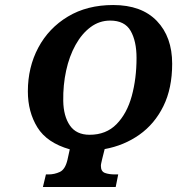

<svg xmlns="http://www.w3.org/2000/svg" viewBox="-20 -745 706 765"><path d="M151 0 163 -50H173Q197 -50 218.5 -60Q240 -70 249 -109L258 -150Q167 -176 129 -237.5Q91 -299 91 -381Q91 -477 132.5 -555Q174 -633 250.5 -679Q327 -725 431 -725Q544 -725 605 -661.5Q666 -598 666 -491Q666 -393 631 -322Q596 -251 535 -208Q474 -165 397 -151L387 -111Q385 -102 383.5 -95.5Q382 -89 382 -84Q382 -62 398 -56Q414 -50 439 -50H451L441 0ZM337 -208Q403 -208 444.5 -250.5Q486 -293 505 -362.5Q524 -432 524 -514Q524 -581 500.5 -622Q477 -663 419 -663Q376 -663 341 -637Q306 -611 281 -566Q256 -521 243.5 -463.5Q231 -406 232 -343Q233 -282 258.5 -245Q284 -208 337 -208Z"/></svg>

Font: Noto Serif ExtraCondensed
Style: Bold Italic
Weight: 700
Width: 2
Italic angle: -12°
Designer: Monotype Design Team
Foundry: Monotype Imaging Inc.
Version: Version 2.013; ttfautohint (v1.8.4.7-5d5b)